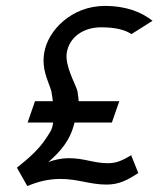

<svg xmlns="http://www.w3.org/2000/svg" viewBox="-20 -610 534 647"><path d="M37 -45 72 17C108 2 143 -7 184 -7C243 -7 283 12 339 12C382 12 411 -4 446 -27L422 -87C397 -72 375 -60 344 -60C296 -60 264 -77 212 -77C187 -77 166 -72 143 -64C182 -98 217 -136 231 -197H357L382 -269H245C245 -280 242 -291 241 -303C235 -326 198 -388 205 -432C213 -484 260 -518 321 -518C367 -518 401 -510 423 -495L494 -540C458 -568 408 -590 333 -590C221 -590 141 -507 129 -432C120 -376 141 -342 153 -303C155 -291 157 -279 158 -269H98L73 -197H159C156 -170 145 -160 136 -145C111 -106 76 -76 37 -45Z"/></svg>

Font: Charger Sport
Style: ExtObl
Weight: 400
Designer: Jasper
Foundry: Cannot Into Space Fonts
Version: Version 1.1